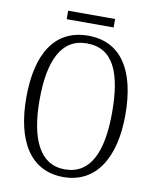

<svg xmlns="http://www.w3.org/2000/svg" viewBox="-92 -903 795 983"><g transform="rotate(10 306.0 -411.5)"><path d="M182 -789H426V-833H182ZM305 10C473 10 563 -133 563 -358C563 -591 476 -725 306 -725C133 -725 48 -587 48 -359C48 -135 132 10 305 10ZM305 -30C176 -30 117 -155 117 -358C117 -564 174 -685 306 -685C444 -685 494 -564 494 -358C494 -154 439 -30 305 -30Z"/></g></svg>

Font: Noto Serif Myanmar Condensed Light
Style: Regular
Weight: 300
Width: 3
Designer: Ben Mitchell and the Monotype Design Team
Foundry: Monotype Imaging Inc.
Version: Version 2.106